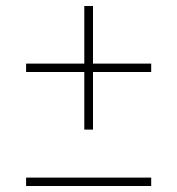

<svg xmlns="http://www.w3.org/2000/svg" viewBox="-20 -620 591 640"><path d="M261 -380H67V-408H261V-600H290V-408H484V-380H290V-188H261ZM67 -28H484V0H67Z"/></svg>

Font: Maitree ExtraLight
Style: Regular
Weight: 275
Designer: CadsonDemak Team
Foundry: CadsonDemak
Version: Version 1.003